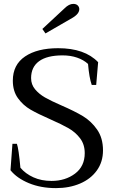

<svg xmlns="http://www.w3.org/2000/svg" viewBox="-20 -958 585 988"><path d="M198 -809 312 -915Q335 -938 357 -938Q372 -938 380 -930Q388 -922 388 -911Q388 -888 356 -868L214 -786ZM34 -82 44 -218H67Q76 -193 85 -95Q111 -64 152 -45.5Q193 -27 245 -27Q316 -27 366 -64.5Q416 -102 416 -170Q416 -215 392 -246.5Q368 -278 333 -298Q298 -318 239 -344Q175 -372 137 -394Q99 -416 72.5 -452.5Q46 -489 46 -543Q46 -625 109 -667.5Q172 -710 279 -710Q416 -710 485 -638L475 -521H452Q439 -558 433 -629Q410 -650 376.5 -661.5Q343 -673 302 -673Q222 -673 181 -643Q140 -613 140 -556Q140 -523 160.5 -498.5Q181 -474 211.5 -456.5Q242 -439 295 -416Q364 -386 406.5 -360.5Q449 -335 479.5 -291.5Q510 -248 510 -184Q510 -125 478.5 -81Q447 -37 392 -13.5Q337 10 268 10Q190 10 128.5 -15.5Q67 -41 34 -82Z"/></svg>

Font: Trirong
Style: Regular
Weight: 400
Designer: Katatrad Team
Foundry: CadsonDemak
Version: Version 1.001